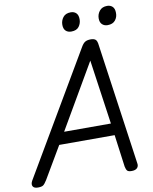

<svg xmlns="http://www.w3.org/2000/svg" viewBox="-148 -1172 1012 1269"><g transform="rotate(-10 358.0 -537.5)"><path d="M2 14Q-24 14 -32 -0.5Q-40 -15 -28 -37L450 -850Q463 -873 477 -881.5Q491 -890 515 -890Q536 -890 547 -881Q558 -872 561 -842L676 -31Q680 -11 668.5 1.5Q657 14 631 14Q609 14 601.5 5.5Q594 -3 590 -23L561 -239H189L63 -25Q48 -1 37.5 6.5Q27 14 2 14ZM236 -319H550L488 -752ZM398 -963Q375 -963 361 -976.5Q347 -990 347 -1017Q347 -1045 364 -1067Q381 -1089 416 -1089Q438 -1089 452 -1075.5Q466 -1062 466 -1034Q466 -1006 450 -984.5Q434 -963 398 -963ZM642 -963Q620 -963 605.5 -976.5Q591 -990 591 -1017Q591 -1045 608.5 -1067Q626 -1089 660 -1089Q682 -1089 696 -1075.5Q710 -1062 710 -1034Q711 -1006 694 -984.5Q677 -963 642 -963Z"/></g></svg>

Font: Playwrite AT
Style: Italic
Weight: 400
Italic angle: -13.0072°
Designer: Veronika Burian, José Scaglione
Foundry: TypeTogether
Version: Version 1.002